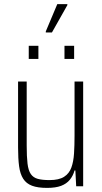

<svg xmlns="http://www.w3.org/2000/svg" viewBox="-20 -907 497 935"><path d="M209 8Q164 8 136 -2.5Q108 -13 93 -36.5Q78 -60 73 -97.5Q68 -135 68 -189V-510H110V-198Q110 -144 114 -110.5Q118 -77 130 -59.5Q142 -42 164 -36Q186 -30 221 -30Q267 -30 292 -46Q317 -62 327.5 -91Q338 -120 340.5 -159.5Q343 -199 343 -246V-510H385V0H351L347 -77H343Q336 -51 320 -31.5Q304 -12 277.5 -2Q251 8 209 8ZM120 -620V-684H167V-620ZM294 -620V-684H341V-620ZM203 -749V-754L259 -887H308V-882L233 -749Z"/></svg>

Font: Saira Condensed ExtraLight
Style: Regular
Weight: 250
Width: 3
Designer: Hector Gatti with collaboration of the Omnibus-Type team
Foundry: Omnibus-Type
Version: Version 1.101